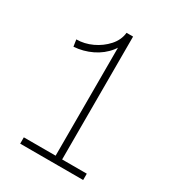

<svg xmlns="http://www.w3.org/2000/svg" viewBox="-157 -725 739 816"><g transform="rotate(30 212.0 -317.0)"><path d="M58 -470 53 -503Q92 -503 129.5 -520.5Q167 -538 193.5 -567.5Q220 -597 224 -634L246 -627Q242 -582 214.5 -547.5Q187 -513 145.5 -493Q104 -473 58 -470ZM68 0V-31H377V0ZM224 0V-634H256V0Z"/></g></svg>

Font: BioRhyme ExtraLight
Style: Regular
Weight: 250
Designer: Aoife Mooney
Foundry: Aoife Mooney Type
Version: Version 1.600;gftools[0.9.33]